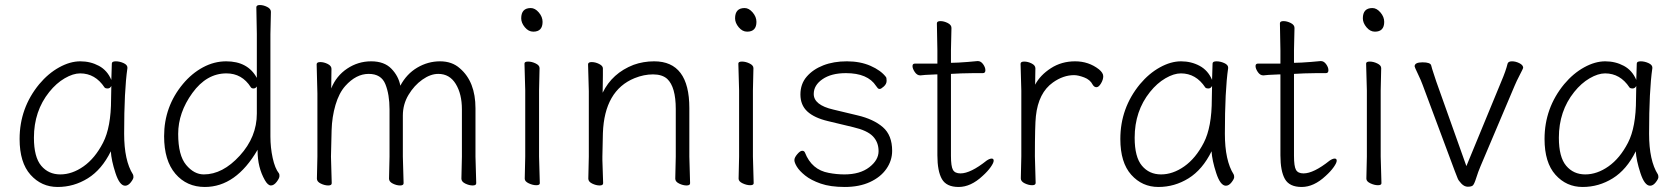

<svg xmlns="http://www.w3.org/2000/svg" viewBox="-20 -728 6683 764"><path d="M487 -457Q474 -368 474 -196Q474 -89 509 -34Q511 -30 511 -23Q511 -16 500.5 -2.5Q490 11 478 11Q456 11 439.5 -39.5Q423 -90 421 -126Q385 -53 329.5 -18.5Q274 16 209.5 16Q145 16 101.5 -32.5Q58 -81 58 -175Q58 -298 136 -393Q172 -436 215.5 -460Q259 -484 299.5 -484Q340 -484 373.5 -466Q407 -448 423 -410Q425 -456 425 -475Q425 -484 440.5 -484Q456 -484 471.5 -477Q487 -470 487 -459ZM423 -386Q418 -376 408.5 -376Q399 -376 396 -380Q359 -436 299 -436Q271 -436 237.5 -416.5Q204 -397 176 -362Q115 -286 115 -180Q115 -103 144 -68.5Q173 -34 220 -34Q267 -34 312.5 -66Q358 -98 390 -160Q422 -222 422 -334Q422 -361 423 -386Z M1058 -681 1056 -592V-185Q1056 -141 1065 -99.5Q1074 -58 1090 -38Q1092 -36 1092 -27.5Q1092 -19 1081 -4.5Q1070 10 1058 10Q1046 10 1034 -11Q1005 -62 1005 -128V-132Q919 16 795 16Q723 16 678 -36.5Q633 -89 633 -186Q633 -304 708 -394Q743 -436 787.5 -460Q832 -484 880 -484Q966 -484 1002 -418V-593L1000 -699Q1000 -708 1014 -708Q1028 -708 1043 -700.5Q1058 -693 1058 -681ZM1002 -384Q997 -376 989 -376Q981 -376 978 -381Q943 -436 881 -436Q802 -436 745.5 -358Q689 -280 689 -195Q689 -110 720.5 -72Q752 -34 791 -34Q866 -34 934 -108.5Q1002 -183 1002 -276Z M1816 -17 1818 -105V-293Q1818 -354 1793.5 -394Q1769 -434 1724 -434Q1693 -434 1660.5 -411Q1628 -388 1605.5 -350.5Q1583 -313 1583 -268V-105L1586 1Q1586 10 1572 10Q1558 10 1543 2.5Q1528 -5 1528 -17L1530 -105V-293Q1530 -352 1513.5 -393Q1497 -434 1447 -434Q1397 -434 1354 -386Q1329 -358 1315 -310.5Q1301 -263 1299.5 -209.5Q1298 -156 1297 -105L1300 1Q1300 10 1286 10Q1272 10 1256.5 2.5Q1241 -5 1241 -17L1243 -105V-356L1240 -472Q1240 -481 1254.5 -481Q1269 -481 1284 -473.5Q1299 -466 1299 -454Q1299 -442 1298.5 -420.5Q1298 -399 1298 -376Q1318 -426 1361.5 -455Q1405 -484 1457 -484Q1509 -484 1537.5 -454.5Q1566 -425 1573 -387Q1598 -434 1640.5 -459Q1683 -484 1731 -484Q1779 -484 1810 -456Q1872 -403 1872 -297V-105L1875 1Q1875 10 1861 10Q1847 10 1831.5 2.5Q1816 -5 1816 -17Z M2054 -655Q2054 -696 2092 -696Q2109 -696 2124 -678.5Q2139 -661 2139 -641Q2139 -602 2102 -602Q2083 -602 2068.5 -619.5Q2054 -637 2054 -655ZM2068 -17 2070 -105V-368L2067 -475Q2067 -483 2081.5 -483Q2096 -483 2111.5 -475.5Q2127 -468 2127 -457L2125 -368V-105L2128 1Q2128 9 2114 9Q2100 9 2084 1.5Q2068 -6 2068 -17Z M2667 -17 2669 -105V-294Q2669 -382 2635 -414Q2615 -432 2578.5 -432Q2542 -432 2505 -417Q2385 -368 2379 -198Q2378 -149 2377 -105V-91Q2377 -91 2380 1Q2380 10 2366 10Q2352 10 2336.5 2.5Q2321 -5 2321 -17L2323 -105V-365L2320 -472Q2320 -481 2334.5 -481Q2349 -481 2364 -473.5Q2379 -466 2379 -456V-428Q2379 -411 2378.5 -392Q2378 -373 2378 -359Q2416 -437 2501 -470Q2540 -484 2583 -484Q2723 -484 2723 -298V-105L2726 1Q2726 10 2712 10Q2698 10 2682.5 2.5Q2667 -5 2667 -17Z M2905 -655Q2905 -696 2943 -696Q2960 -696 2975 -678.5Q2990 -661 2990 -641Q2990 -602 2953 -602Q2934 -602 2919.5 -619.5Q2905 -637 2905 -655ZM2919 -17 2921 -105V-368L2918 -475Q2918 -483 2932.5 -483Q2947 -483 2962.5 -475.5Q2978 -468 2978 -457L2976 -368V-105L2979 1Q2979 9 2965 9Q2951 9 2935 1.5Q2919 -6 2919 -17Z M3275 -246Q3220 -259 3192.5 -284.5Q3165 -310 3165 -352Q3165 -394 3190 -423Q3215 -452 3256 -468Q3297 -484 3350 -484Q3403 -484 3444 -466Q3485 -448 3505 -422Q3508 -419 3508 -406.5Q3508 -394 3497 -384Q3486 -374 3480.5 -374Q3475 -374 3472.5 -377.5Q3470 -381 3466 -386Q3433 -437 3346 -437Q3288 -437 3253 -413Q3218 -389 3218 -354Q3218 -310 3296 -292L3392 -269Q3456 -254 3493 -222Q3530 -190 3530 -128Q3530 -89 3507 -56Q3484 -23 3441.5 -3.5Q3399 16 3341.5 16Q3284 16 3245.5 2.5Q3207 -11 3184 -29.5Q3161 -48 3151 -64.5Q3141 -81 3141 -91Q3141 -101 3152.5 -114.5Q3164 -128 3172 -128Q3180 -128 3183 -121Q3210 -52 3278 -40Q3309 -34 3340 -34Q3402 -34 3439 -62.5Q3476 -91 3476 -126.5Q3476 -162 3453.5 -185.5Q3431 -209 3375 -222Z M3766 -617 3764 -528V-478L3794 -479Q3830 -481 3870 -485H3871Q3883 -485 3892 -472.5Q3901 -460 3901 -448.5Q3901 -437 3891 -437H3853Q3825 -437 3805 -436L3764 -434V-108Q3764 -66 3772 -52Q3780 -38 3802 -38Q3842 -38 3906 -89Q3918 -97 3926 -97Q3934 -97 3934 -88.5Q3934 -80 3922 -63Q3910 -46 3890 -28Q3843 16 3794.5 16Q3746 16 3728 -15.5Q3710 -47 3710 -110V-432H3706Q3684 -431 3663 -430L3642 -428Q3629 -428 3620 -441.5Q3611 -455 3611 -465Q3611 -475 3621 -475H3710V-528L3708 -635Q3708 -644 3722 -644Q3736 -644 3751 -636.5Q3766 -629 3766 -617Z M4042 -18 4044 -106V-367L4041 -474Q4041 -483 4055.5 -483Q4070 -483 4085 -475.5Q4100 -468 4100 -456Q4100 -444 4099.5 -426.5Q4099 -409 4099 -391Q4119 -429 4161.5 -456.5Q4204 -484 4258 -484Q4312 -484 4353 -452Q4370 -438 4370 -424.5Q4370 -411 4361 -396Q4352 -381 4343 -381Q4334 -381 4328 -391Q4318 -411 4294 -420Q4270 -429 4254 -429Q4211 -429 4170 -400Q4112 -359 4102 -266Q4098 -230 4098 -106L4101 0Q4101 9 4087 9Q4073 9 4057.5 1.5Q4042 -6 4042 -18Z M4867 -457Q4854 -368 4854 -196Q4854 -89 4889 -34Q4891 -30 4891 -23Q4891 -16 4880.5 -2.5Q4870 11 4858 11Q4836 11 4819.5 -39.5Q4803 -90 4801 -126Q4765 -53 4709.5 -18.5Q4654 16 4589.5 16Q4525 16 4481.5 -32.5Q4438 -81 4438 -175Q4438 -298 4516 -393Q4552 -436 4595.5 -460Q4639 -484 4679.5 -484Q4720 -484 4753.5 -466Q4787 -448 4803 -410Q4805 -456 4805 -475Q4805 -484 4820.5 -484Q4836 -484 4851.5 -477Q4867 -470 4867 -459ZM4803 -386Q4798 -376 4788.5 -376Q4779 -376 4776 -380Q4739 -436 4679 -436Q4651 -436 4617.5 -416.5Q4584 -397 4556 -362Q4495 -286 4495 -180Q4495 -103 4524 -68.5Q4553 -34 4600 -34Q4647 -34 4692.5 -66Q4738 -98 4770 -160Q4802 -222 4802 -334Q4802 -361 4803 -386Z M5131 -617 5129 -528V-478L5159 -479Q5195 -481 5235 -485H5236Q5248 -485 5257 -472.5Q5266 -460 5266 -448.5Q5266 -437 5256 -437H5218Q5190 -437 5170 -436L5129 -434V-108Q5129 -66 5137 -52Q5145 -38 5167 -38Q5207 -38 5271 -89Q5283 -97 5291 -97Q5299 -97 5299 -88.5Q5299 -80 5287 -63Q5275 -46 5255 -28Q5208 16 5159.5 16Q5111 16 5093 -15.5Q5075 -47 5075 -110V-432H5071Q5049 -431 5028 -430L5007 -428Q4994 -428 4985 -441.5Q4976 -455 4976 -465Q4976 -475 4986 -475H5075V-528L5073 -635Q5073 -644 5087 -644Q5101 -644 5116 -636.5Q5131 -629 5131 -617Z M5403 -655Q5403 -696 5441 -696Q5458 -696 5473 -678.5Q5488 -661 5488 -641Q5488 -602 5451 -602Q5432 -602 5417.5 -619.5Q5403 -637 5403 -655ZM5417 -17 5419 -105V-368L5416 -475Q5416 -483 5430.5 -483Q5445 -483 5460.5 -475.5Q5476 -468 5476 -457L5474 -368V-105L5477 1Q5477 9 5463 9Q5449 9 5433 1.5Q5417 -6 5417 -17Z M5609 -464Q5609 -480 5640.5 -480Q5672 -480 5675 -467.5Q5678 -455 5684 -437.5Q5690 -420 5695 -404L5815 -67L5954 -404Q5972 -446 5979 -475Q5982 -484 5996.5 -484Q6011 -484 6026 -476.5Q6041 -469 6041 -458Q6041 -456 6027.5 -430Q6014 -404 6007 -387L5871 -66Q5862 -45 5854 -19.5Q5846 6 5840 10.5Q5834 15 5820.5 15Q5807 15 5795 2.5Q5783 -10 5780 -19Q5777 -28 5769 -47L5641 -390Q5635 -407 5622 -434Q5609 -461 5609 -464Z M6555 -457Q6542 -368 6542 -196Q6542 -89 6577 -34Q6579 -30 6579 -23Q6579 -16 6568.5 -2.5Q6558 11 6546 11Q6524 11 6507.5 -39.5Q6491 -90 6489 -126Q6453 -53 6397.5 -18.5Q6342 16 6277.5 16Q6213 16 6169.5 -32.5Q6126 -81 6126 -175Q6126 -298 6204 -393Q6240 -436 6283.5 -460Q6327 -484 6367.5 -484Q6408 -484 6441.5 -466Q6475 -448 6491 -410Q6493 -456 6493 -475Q6493 -484 6508.5 -484Q6524 -484 6539.5 -477Q6555 -470 6555 -459ZM6491 -386Q6486 -376 6476.5 -376Q6467 -376 6464 -380Q6427 -436 6367 -436Q6339 -436 6305.5 -416.5Q6272 -397 6244 -362Q6183 -286 6183 -180Q6183 -103 6212 -68.5Q6241 -34 6288 -34Q6335 -34 6380.5 -66Q6426 -98 6458 -160Q6490 -222 6490 -334Q6490 -361 6491 -386Z"/></svg>

Font: LXGW WenKai Light
Style: Regular
Weight: 300
Designer: LXGW / Fontworks Inc.
Foundry: LXGW / Fontworks Inc.
Version: Version 1.501; October 10, 2024